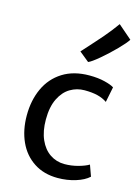

<svg xmlns="http://www.w3.org/2000/svg" viewBox="-130 -944 749 1024"><g transform="rotate(15 244.5 -432.0)"><path d="M245.6 -687Q303.7 -751 337.2 -789.8Q370.6 -828.6 400.4 -870.6L476.6 -804.7Q464.8 -785.2 426.3 -745.8Q387.7 -706.5 347.2 -672.4Q306.6 -638.2 289.6 -631.8L235.4 -675.8ZM453.1 -535.6 436 -450.7Q413.6 -466.3 383.3 -473.9Q353 -481.4 311 -481.4Q269 -481.4 232.7 -460Q196.3 -438.5 173.8 -392.8Q151.4 -347.2 151.4 -277.8Q151.4 -213.4 171.9 -167.2Q192.4 -121.1 228 -97.2Q263.7 -73.2 308.1 -73.2Q346.7 -73.2 383.3 -83.3Q419.9 -93.3 440.9 -106L462.9 -44.9Q437 -21 390.6 -6.6Q344.2 7.8 292 7.8Q215.8 7.8 160.4 -28.6Q105 -64.9 76.2 -128.4Q47.4 -191.9 47.4 -272.5Q47.4 -356 77.9 -422.1Q108.4 -488.3 168.9 -526.4Q229.5 -564.5 316.4 -564.5Q363.8 -564.5 400.4 -555.4Q437 -546.4 453.1 -535.6Z"/></g></svg>

Font: Merriweather Sans
Style: Regular
Weight: 400
Designer: Eben Sorkin
Foundry: Eben Sorkin
Version: Version 1.006; ttfautohint (v1.4.1) -l 6 -r 50 -G 0 -x 11 -H